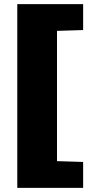

<svg xmlns="http://www.w3.org/2000/svg" viewBox="-20 -763 473 933"><path d="M64 150V-743H384V-617L257 -613V20L384 24V150Z"/></svg>

Font: Saira SemiExpanded Black
Style: Regular
Weight: 900
Width: 6
Designer: Hector Gatti with collaboration of the Omnibus-Type team
Foundry: Omnibus-Type
Version: Version 1.101